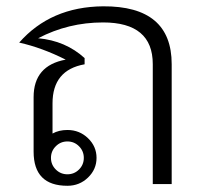

<svg xmlns="http://www.w3.org/2000/svg" viewBox="-20 -580 637 605"><path d="M140.6 -82.5Q140.6 -61 155.8 -45.9Q170.9 -30.8 192.4 -30.8Q213.9 -30.8 229 -45.9Q244.1 -61 244.1 -82.5Q244.1 -104 229 -119.1Q213.9 -134.3 192.4 -134.3Q170.9 -134.3 155.8 -119.1Q140.6 -104 140.6 -82.5ZM145.5 -159.2Q165.5 -170.4 192.4 -170.4Q230.5 -170.4 257.3 -144.5Q284.2 -118.7 284.2 -82.5Q284.2 -46.4 257.3 -20.5Q230.5 5.4 192.4 5.4Q85.9 5.4 85.9 -102.1V-273.9Q85.9 -373.5 187 -392.1Q112.3 -429.7 40.5 -445.8Q139.6 -558.6 304.7 -560.1Q521 -561.5 521 -377.9V0H461.4V-377.9Q461.4 -509.3 304.7 -509.3Q195.3 -509.3 100.1 -459.5Q186.5 -451.7 246.6 -397V-377.4Q145.5 -359.4 145.5 -254.4Z"/></svg>

Font: Roboto Web
Style: Light
Weight: 300
Designer: Google
Version: Version 1.200310; 2013